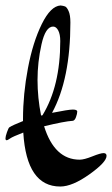

<svg xmlns="http://www.w3.org/2000/svg" viewBox="-92 -651 409 701"><path d="M58 -229Q60 -230 63 -230Q128 -336 128 -501Q128 -526 120.5 -540Q113 -554 102 -554Q74 -554 59.5 -489Q45 -424 45 -359Q45 -294 58 -229ZM199 -68Q215 -68 245 -80Q275 -92 286 -92Q297 -92 297 -82Q297 -59 234.5 -14.5Q172 30 128 30Q5 30 -7 -167Q-46 -152 -55 -145.5Q-64 -139 -68 -139Q-72 -139 -72 -146Q-72 -153 -66.5 -168.5Q-61 -184 -58 -186Q-46 -194 -8 -209V-217Q-8 -307 10 -402Q28 -497 60.5 -563Q93 -629 129 -631Q139 -630 145.5 -627.5Q152 -625 158.5 -610.5Q165 -596 165 -569Q165 -362 98 -239Q158 -251 174 -251Q190 -251 190 -243.5Q190 -236 185.5 -223.5Q181 -211 174 -210Q143 -208 69 -190Q107 -68 199 -68Z"/></svg>

Font: Dr Sugiyama
Style: Regular
Weight: 400
Designer: Alejandro Paul
Foundry: Alejandro Paul
Version: Version 1.000